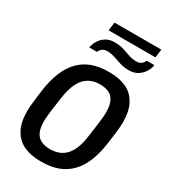

<svg xmlns="http://www.w3.org/2000/svg" viewBox="-236 -1095 1071 1215"><g transform="rotate(30 300.0 -487.0)"><path d="M259 10Q191 10 140 -14Q89 -38 60.5 -89.5Q32 -141 32 -225Q32 -239 33.5 -257Q35 -275 38.5 -305Q42 -335 48 -382Q70 -541 145.5 -618.5Q221 -696 352 -696H366Q434 -696 485 -672.5Q536 -649 564.5 -597Q593 -545 593 -461Q593 -448 591.5 -429.5Q590 -411 586.5 -381Q583 -351 576 -303Q555 -145 479.5 -67.5Q404 10 273 10ZM277 -86Q351 -86 393 -133.5Q435 -181 448 -280Q456 -333 460 -366Q464 -399 466 -417.5Q468 -436 468.5 -446.5Q469 -457 469 -464Q469 -516 454.5 -545.5Q440 -575 413 -587.5Q386 -600 348 -600Q276 -600 234 -552.5Q192 -505 178 -407Q170 -354 165.5 -321Q161 -288 159 -269Q157 -250 156.5 -240Q156 -230 156 -222Q156 -171 170.5 -141Q185 -111 212.5 -98.5Q240 -86 277 -86ZM223 -923 231 -984H573L565 -923ZM171 -768Q175 -793 189.5 -818Q204 -843 230.5 -860Q257 -877 294 -877Q332 -877 360.5 -868Q389 -859 416 -849.5Q443 -840 474 -840Q494 -840 507.5 -850Q521 -860 528 -877H584Q581 -852 565.5 -827Q550 -802 524 -785Q498 -768 461 -768Q423 -768 393 -777.5Q363 -787 336.5 -796Q310 -805 281 -805Q262 -805 248.5 -795.5Q235 -786 227 -768Z"/></g></svg>

Font: Chivo Mono Medium Medium
Style: Italic
Weight: 500
Italic angle: -8.05°
Monospace: yes
Version: Version 1.008